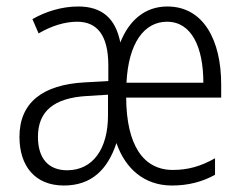

<svg xmlns="http://www.w3.org/2000/svg" viewBox="-20 -562 749 592"><path d="M496 -542C425 -542 377 -497 351 -431C336 -507 293 -542 221 -542C170 -542 120 -526 80 -503L99 -459C140 -483 181 -495 218 -495C279 -495 314 -454 314 -360V-312L241 -308C112 -301 40 -246 40 -140C40 -50 88 10 177 10C262 10 312 -39 339 -121C366 -43 424 10 510 10C560 10 603 -1 643 -23V-74C599 -49 559 -38 513 -38C422 -38 370 -114 369 -261H662V-302C662 -437 608 -542 496 -542ZM495 -495C571 -495 607 -416 607 -307H370C376 -430 425 -495 495 -495ZM313 -270V-206C313 -104 267 -37 187 -37C129 -37 97 -74 97 -140C97 -219 146 -260 248 -266Z"/></svg>

Font: Noto Sans Display SemiCondensed Light
Style: Regular
Weight: 300
Width: 4
Designer: Monotype Design Team
Foundry: Monotype Imaging Inc.
Version: Version 1.900